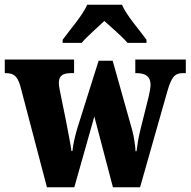

<svg xmlns="http://www.w3.org/2000/svg" viewBox="-25 -786 800 806"><path d="M238 -619V-606H318C337 -630 386 -672 413 -698C440 -674 496 -625 510 -606H590V-619C563 -657 506 -721 487 -766H341C322 -721 265 -657 238 -619ZM60 -426 172 0H287L371 -297L449 0H563L677 -401C695 -464 709 -479 743 -479H755V-536H543V-479H548C587 -479 607 -464 607 -430C607 -419 603 -397 599 -380L564 -240C556 -207 552 -182 548 -151H544C543 -173 538 -209 531 -236L448 -531H389L301 -252C292 -223 282 -183 279 -152H275C271 -182 261 -231 252 -279L229 -392C226 -407 222 -426 222 -437C222 -470 240 -479 275 -479H286V-536H-5V-479H-2C32 -479 47 -468 60 -426Z"/></svg>

Font: Noto Serif Georgian Condensed Black
Style: Regular
Weight: 900
Width: 3
Designer: Monotype Design Team, Akaki Razmadze
Foundry: Google LLC
Version: Version 2.003